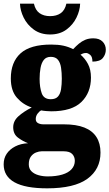

<svg xmlns="http://www.w3.org/2000/svg" viewBox="-33 -794 597 1047"><path d="M224 233Q105 233 46 200Q-13 167 -13 102Q-13 69 3.5 44.5Q20 20 50 4.5Q80 -11 120 -13Q91 -24 65 -43.5Q39 -63 39 -100Q39 -134 67 -159.5Q95 -185 140 -208Q93 -223 59.5 -261Q26 -299 26 -366Q26 -455 79 -503Q132 -551 246 -551Q284 -551 312 -545Q340 -539 366 -526Q382 -543 397.5 -556Q413 -569 432 -577Q451 -585 476 -585Q509 -585 526.5 -567Q544 -549 544 -523Q544 -498 528 -478Q512 -458 471 -458Q471 -485 458.5 -495Q446 -505 437 -505Q426 -505 418.5 -502Q411 -499 406 -496Q430 -476 446.5 -445.5Q463 -415 463 -371Q463 -289 411 -238Q359 -187 246 -187Q236 -187 218 -188.5Q200 -190 192 -192Q182 -188 172 -174.5Q162 -161 162 -145Q162 -129 174.5 -122.5Q187 -116 203 -116H315Q383 -116 427 -98.5Q471 -81 493 -46.5Q515 -12 515 38Q515 129 443.5 181Q372 233 224 233ZM227 168Q273 168 306.5 158Q340 148 357.5 128.5Q375 109 375 83Q375 61 361 46Q347 31 314 31H194Q180 31 163.5 37.5Q147 44 135.5 59.5Q124 75 124 102Q124 125 138 139.5Q152 154 176 161Q200 168 227 168ZM244 -253Q270 -253 283 -267.5Q296 -282 300 -308Q304 -334 304 -365Q304 -397 300 -424.5Q296 -452 283 -468Q270 -484 244 -484Q219 -484 206 -467.5Q193 -451 188 -423.5Q183 -396 183 -364Q183 -318 194.5 -285.5Q206 -253 244 -253ZM240 -606Q188 -606 151.5 -632.5Q115 -659 96 -698Q77 -737 76 -774H152Q160 -738 183 -722Q206 -706 240 -706Q275 -706 298 -722Q321 -738 329 -774H404Q403 -737 384 -698Q365 -659 329 -632.5Q293 -606 240 -606Z"/></svg>

Font: Noto Serif Khmer SemiCondensed Black
Style: Regular
Weight: 900
Width: 4
Designer: Danh Hong and the Monotype Design Team
Foundry: Monotype Imaging Inc.
Version: Version 2.004